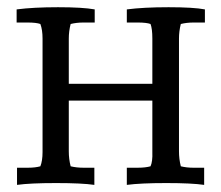

<svg xmlns="http://www.w3.org/2000/svg" viewBox="-20 -512 619 537"><path d="M551 5.1Q516.3 0 444.9 0Q373.5 0 334.7 5.1V-42.9H365.3Q386.7 -42.9 401 -46.9Q407.1 -60.2 406.1 -86.7V-230.6H172.4V-88.8Q172.4 -67.3 177.6 -46.9Q193.9 -42.9 213.3 -42.9H243.9V5.1Q209.2 0 136.7 0Q64.3 0 27.6 5.1V-42.9H58.2Q78.6 -42.9 92.9 -46.9Q99 -62.2 99 -86.7V-404.1Q99 -428.6 92.9 -444.9Q81.6 -449 57.1 -449H26.5V-485.7Q73.5 -491.8 142.3 -491.8Q211.2 -491.8 244.9 -485.7V-449H213.3Q193.9 -449 177.6 -444.9Q172.4 -424.5 172.4 -404.1V-277.6H406.1V-404.1Q406.1 -431.6 401 -444.9Q389.8 -449 365.3 -449H334.7V-485.7Q381.6 -491.8 451.5 -491.8Q521.4 -491.8 553.1 -485.7V-449H521.4Q502 -449 485.7 -444.9Q480.6 -424.5 480.6 -404.1V-88.8Q480.6 -67.3 485.7 -46.9Q502 -42.9 520.4 -42.9H551Z"/></svg>

Font: Suravaram
Style: Regular
Weight: 400
Designer: Purushoth Kumar Guthula
Foundry: SiliconAndhra, USA.
Version: Version 1.0.4; ttfautohint (v1.2.42-39fb)